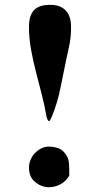

<svg xmlns="http://www.w3.org/2000/svg" viewBox="-20 -767 418 795"><path d="M255 -524Q243 -467 231 -406Q219 -345 197 -290Q195 -287 191 -276.5Q187 -266 183 -266Q179 -266 176.5 -272.5Q174 -279 173 -282Q165 -329 153 -375.5Q141 -422 129 -468.5Q117 -515 108.5 -562Q100 -609 100 -657Q100 -702 120.5 -724.5Q141 -747 187 -747Q218 -747 236.5 -736Q255 -725 264 -706.5Q273 -688 274 -664Q275 -640 272.5 -615.5Q270 -591 264.5 -567Q259 -543 255 -524ZM267 -42Q267 -39 266 -38Q248 -10 220 1Q192 12 165.5 6.5Q139 1 119.5 -19Q100 -39 100 -73Q100 -89 106.5 -105Q113 -121 124.5 -133Q136 -145 151 -152.5Q166 -160 183 -160Q200 -160 217 -155Q234 -150 246 -136Q264 -116 265.5 -91.5Q267 -67 267 -42Z"/></svg>

Font: SoukouMincho
Style: Regular
Weight: 400
Designer: Dr. Ken Lunde (project architect, glyph set definition & overall production); Masataka HATTORI  (production & ideograph 
Foundry: Adobe Systems Incorporated
Version: Version 1.00